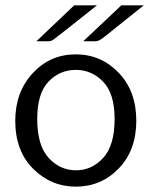

<svg xmlns="http://www.w3.org/2000/svg" viewBox="-20 -688 570 717"><path d="M116 -534 257 -668H342Q185 -543 178 -539Q172 -535 164 -534ZM291 -534 433 -668H517Q473 -633 418 -589Q370 -550 360 -543Q350 -536 340 -534ZM37 -237Q37 -344 102 -414.5Q167 -485 263 -485Q357 -485 423 -416.5Q489 -348 489 -237Q489 -127 423.5 -59Q358 9 263 9Q171 9 104 -57.5Q37 -124 37 -237ZM119 -244Q119 -145 161.5 -98.5Q204 -52 264 -52Q323 -52 365.5 -98.5Q408 -145 408 -244Q408 -338 365.5 -382.5Q323 -427 263 -427Q203 -427 161 -383Q119 -339 119 -244Z"/></svg>

Font: Coval
Style: Light
Weight: 300
Foundry: Context Ltd
Version: Version 001.000